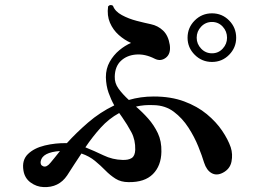

<svg xmlns="http://www.w3.org/2000/svg" viewBox="-20 -780 1040 778"><path d="M156 -22Q128 -23 104 -40.5Q80 -58 75 -89Q68 -131 93 -155.5Q118 -180 161.5 -190.5Q205 -201 251 -200Q289 -242 337 -283.5Q385 -325 443 -353Q430 -376 420 -404Q410 -432 409 -467Q409 -502 424.5 -529.5Q440 -557 463.5 -576.5Q487 -596 511 -606Q484 -618 461 -638.5Q438 -659 425.5 -688Q413 -717 418 -754Q422 -759 428 -759.5Q434 -760 438 -756Q446 -734 473.5 -719Q501 -704 534 -695.5Q567 -687 591 -682Q620 -676 641 -656Q662 -636 668 -598Q673 -562 652 -546Q631 -530 607 -542Q568 -562 531 -559Q494 -556 470 -533.5Q446 -511 445 -470Q444 -443 460.5 -420.5Q477 -398 502 -375Q526 -382 551 -385.5Q576 -389 603 -389Q673 -389 726.5 -369Q780 -349 818 -317.5Q856 -286 880 -250.5Q904 -215 915 -183Q924 -155 918 -125Q912 -95 883 -80Q858 -67 837.5 -78.5Q817 -90 807 -121Q799 -148 783.5 -186.5Q768 -225 743.5 -263Q719 -301 684.5 -327Q650 -353 603 -354Q564 -356 531 -348Q557 -326 580.5 -299.5Q604 -273 619.5 -240.5Q635 -208 634 -165Q633 -108 599.5 -74.5Q566 -41 501 -42Q470 -42 448 -56Q426 -70 407 -89.5Q388 -109 365 -128Q342 -147 310 -158Q295 -136 281 -114Q267 -92 252 -69Q218 -19 156 -22ZM839 -529Q798 -529 769 -558Q740 -587 740 -627Q740 -668 769 -697Q798 -726 839 -726Q880 -726 908.5 -697Q937 -668 937 -627Q937 -587 908.5 -558Q880 -529 839 -529ZM476 -132Q500 -131 513.5 -139.5Q527 -148 528 -173Q529 -213 512.5 -244Q496 -275 475 -305Q472 -309 469 -313.5Q466 -318 463 -322Q421 -299 388 -262.5Q355 -226 326 -183Q363 -168 399.5 -150.5Q436 -133 476 -132ZM839 -564Q865 -564 882.5 -583Q900 -602 900 -627Q900 -653 882.5 -672Q865 -691 839 -691Q813 -691 795 -672Q777 -653 777 -627Q777 -602 795 -583Q813 -564 839 -564ZM185 -121Q194 -132 203.5 -143.5Q213 -155 223 -168Q152 -163 145 -127Q142 -111 155.5 -106Q169 -101 185 -121Z"/></svg>

Font: Zen Old Mincho Black
Style: Regular
Weight: 900
Designer: Yoshimichi Ohira
Foundry: Positype
Version: Version 1.001